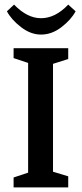

<svg xmlns="http://www.w3.org/2000/svg" viewBox="-20 -813 355 833"><path d="M39 -43 102 -64V-540L39 -561V-604H276V-557L210 -536V-68L276 -48V0H39ZM10 -764 41 -793Q98 -734 158 -734Q220 -734 276 -793L308 -764Q289 -728 247 -695.5Q205 -663 158 -663Q113 -663 71 -695.5Q29 -728 10 -764Z"/></svg>

Font: Grenze Medium
Style: Regular
Weight: 500
Designer: Renata Polastri
Foundry: Omnibus-Type
Version: Version 1.002; ttfautohint (v1.8)